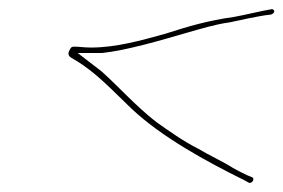

<svg xmlns="http://www.w3.org/2000/svg" viewBox="-20 -432 620 420"><path d="M133 -324C126 -312 131 -308 142 -302C189 -275 226 -234 268 -194C334 -132 431 -79 514 -38L525 -32C528 -31 533 -34 534 -38C534 -40 535 -43 532 -44L520 -49C512 -53 501 -58 489 -65C467 -79 440 -91 413 -107C381 -123 349 -146 322 -165C278 -199 237 -245 202 -276L150 -316H203C258 -322 329 -343 391 -361C416 -368 451 -379 482 -383C497 -386 548 -398 572 -400C576 -401 579 -403 580 -407C580 -409 578 -412 575 -412C555 -409 515 -399 492 -395C435 -387 394 -375 341 -358C287 -343 233 -328 179 -328C163 -328 154 -330 141 -330C136 -329 136 -329 133 -324ZM201 -276H202ZM532 -44Z"/></svg>

Font: Stray Cat
Style: HlExtObl
Weight: 100
Version: Version 1.0